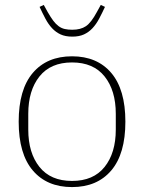

<svg xmlns="http://www.w3.org/2000/svg" viewBox="-20 -749 586 781"><path d="M273 -13Q360 -13 405.5 -70Q451 -127 451 -222V-286Q451 -381 405.5 -438Q360 -495 273 -495Q186 -495 140.5 -438Q95 -381 95 -286V-222Q95 -127 140.5 -70Q186 -13 273 -13ZM273 12Q171 12 113.5 -55.5Q56 -123 56 -254Q56 -385 113.5 -452.5Q171 -520 273 -520Q375 -520 432.5 -452.5Q490 -385 490 -254Q490 -123 432.5 -55.5Q375 12 273 12ZM274 -600Q246 -600 226.5 -609Q207 -618 192 -634Q177 -650 165 -672.5Q153 -695 141 -721L158 -729L174 -700Q186 -679 196.5 -665Q207 -651 218.5 -642.5Q230 -634 243.5 -631Q257 -628 274 -628Q308 -628 329.5 -642.5Q351 -657 374 -700L390 -729L407 -721Q395 -695 383 -672.5Q371 -650 356 -634Q341 -618 321.5 -609Q302 -600 274 -600Z"/></svg>

Font: IBM Plex Serif ExtraLight
Style: Regular
Weight: 200
Designer: Mike Abbink, Paul van der Laan, Pieter van Rosmalen
Foundry: Bold Monday
Version: Version 2.5